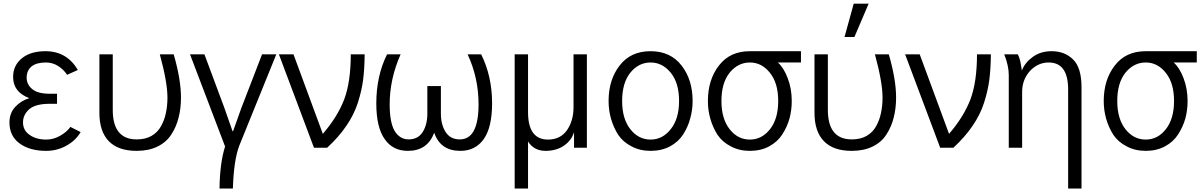

<svg xmlns="http://www.w3.org/2000/svg" viewBox="-20 -831 6756 1080"><path d="M33.2 -141.6Q33.2 -194.3 65.4 -229.5Q97.7 -264.6 143.6 -278.3Q143.6 -278.3 143.6 -279.3Q53.7 -313.5 53.7 -398.4Q53.7 -461.9 101.6 -502Q150.4 -543 236.3 -543Q355.5 -543 418 -437.5Q397.5 -428.7 357.4 -410.2Q337.9 -440.4 306.6 -460Q275.4 -479.5 238.3 -479.5Q184.6 -479.5 157.2 -457Q129.9 -433.6 129.9 -394.5Q129.9 -355.5 161.1 -330.1Q192.4 -303.7 258.8 -303.7Q272.5 -303.7 300.8 -303.7Q300.8 -290 300.8 -247.1Q290 -247.1 258.8 -247.1Q180.7 -247.1 144.5 -216.8Q109.4 -185.5 109.4 -142.6Q109.4 -97.7 146.5 -72.3Q183.6 -45.9 240.2 -45.9Q281.2 -45.9 318.4 -67.4Q356.4 -88.9 376 -117.2Q395.5 -107.4 433.6 -87.9Q405.3 -40 353.5 -11.7Q301.8 17.6 239.3 17.6Q147.5 17.6 89.8 -24.4Q33.2 -66.4 33.2 -141.6Z M539.1 -196.3Q539.1 -278.3 539.1 -525.4Q557.6 -525.4 614.3 -525.4Q614.3 -447.3 614.3 -212.9Q614.3 -46.9 749 -46.9Q797.9 -46.9 832 -66.4Q867.2 -86.9 885.7 -121.1Q905.3 -156.2 913.1 -195.3Q921.9 -235.4 921.9 -282.2Q921.9 -368.2 878.9 -525.4Q905.3 -525.4 957 -525.4Q998 -383.8 998 -282.2Q998 -220.7 984.4 -168.9Q971.7 -117.2 943.4 -74.2Q916 -31.2 866.2 -6.8Q816.4 17.6 749 17.6Q644.5 17.6 591.8 -37.1Q539.1 -91.8 539.1 -196.3Z M1048.8 -525.4Q1069.3 -525.4 1129.9 -525.4Q1158.2 -450.2 1241.2 -226.6Q1277.3 -123 1288.1 -92.8Q1289.1 -92.8 1291 -92.8Q1293.9 -101.6 1336.9 -221.7Q1376 -323.2 1454.1 -525.4Q1474.6 -525.4 1534.2 -525.4Q1481.4 -396.5 1325.2 -9.8Q1294.9 71.3 1290 229.5Q1264.6 229.5 1214.8 229.5Q1216.8 84 1246.1 -6.8Q1180.7 -179.7 1048.8 -525.4Z M1548.8 -525.4Q1569.3 -525.4 1630.9 -525.4Q1671.9 -413.1 1795.9 -78.1Q1877.9 -172.9 1916 -271.5Q1953.1 -370.1 1953.1 -525.4Q1979.5 -525.4 2031.2 -525.4Q2030.3 -442.4 2022.5 -381.8Q2014.6 -321.3 1993.2 -253.9Q1971.7 -186.5 1928.7 -124Q1886.7 -61.5 1820.3 0Q1795.9 0 1746.1 0Q1696.3 -130.9 1548.8 -525.4Z M2096.7 -249Q2096.7 -404.3 2157.2 -525.4Q2182.6 -525.4 2233.4 -525.4Q2171.9 -386.7 2171.9 -244.1Q2171.9 -141.6 2200.2 -93.8Q2229.5 -46.9 2278.3 -46.9Q2331.1 -46.9 2357.4 -87.9Q2383.8 -129.9 2383.8 -191.4Q2383.8 -243.2 2383.8 -346.7Q2402.3 -346.7 2460 -346.7Q2460 -307.6 2460 -191.4Q2460 -130.9 2486.3 -88.9Q2512.7 -46.9 2566.4 -46.9Q2671.9 -46.9 2671.9 -245.1Q2671.9 -392.6 2610.4 -525.4Q2635.7 -525.4 2686.5 -525.4Q2748 -402.3 2748 -250Q2748 -115.2 2701.2 -48.8Q2654.3 17.6 2569.3 17.6Q2458 17.6 2422.9 -83Q2422.9 -83 2421.9 -83Q2383.8 17.6 2274.4 17.6Q2189.5 17.6 2143.6 -48.8Q2096.7 -115.2 2096.7 -249Z M2875 229.5Q2875 41 2875 -525.4Q2893.6 -525.4 2950.2 -525.4Q2950.2 -444.3 2950.2 -200.2Q2950.2 -45.9 3062.5 -45.9Q3132.8 -45.9 3169.9 -99.6Q3206.1 -153.3 3206.1 -226.6Q3206.1 -326.2 3206.1 -525.4Q3224.6 -525.4 3281.2 -525.4Q3281.2 -393.6 3281.2 0Q3263.7 0 3209 0Q3209 -21.5 3209 -85Q3209 -85 3208 -85Q3194.3 -41 3152.3 -11.7Q3109.4 17.6 3048.8 17.6Q2983.4 17.6 2950.2 -35.2Q2950.2 52.7 2950.2 229.5Q2931.6 229.5 2875 229.5Z M3479.5 -262.7Q3479.5 -163.1 3525.4 -104.5Q3571.3 -45.9 3639.6 -45.9Q3707 -45.9 3752.9 -104.5Q3799.8 -163.1 3799.8 -262.7Q3799.8 -364.3 3752.9 -421.9Q3706.1 -479.5 3639.6 -479.5Q3572.3 -479.5 3525.4 -421.9Q3479.5 -364.3 3479.5 -262.7ZM3403.3 -262.7Q3403.3 -382.8 3465.8 -462.9Q3527.3 -543 3639.6 -543Q3751 -543 3813.5 -462.9Q3876 -382.8 3876 -262.7Q3876 -211.9 3862.3 -164.1Q3849.6 -116.2 3822.3 -74.2Q3795.9 -33.2 3749 -7.8Q3701.2 17.6 3639.6 17.6Q3579.1 17.6 3532.2 -7.8Q3484.4 -32.2 3457 -73.2Q3430.7 -115.2 3417 -163.1Q3403.3 -210.9 3403.3 -262.7Z M3961.9 -262.7Q3961.9 -382.8 4024.4 -462.9Q4085.9 -543 4198.2 -543Q4293.9 -543 4485.4 -543Q4485.4 -527.3 4485.4 -479.5Q4453.1 -479.5 4355.5 -479.5Q4388.7 -450.2 4411.1 -390.6Q4433.6 -332 4433.6 -262.7Q4433.6 -211.9 4420.9 -164.1Q4407.2 -116.2 4379.9 -74.2Q4353.5 -33.2 4306.6 -7.8Q4259.8 17.6 4198.2 17.6Q4137.7 17.6 4090.8 -7.8Q4043 -32.2 4015.6 -73.2Q3989.3 -115.2 3975.6 -163.1Q3961.9 -210.9 3961.9 -262.7ZM4038.1 -262.7Q4038.1 -163.1 4084 -104.5Q4129.9 -45.9 4198.2 -45.9Q4265.6 -45.9 4311.5 -104.5Q4357.4 -163.1 4357.4 -262.7Q4357.4 -364.3 4310.5 -421.9Q4264.6 -479.5 4198.2 -479.5Q4130.9 -479.5 4084 -421.9Q4038.1 -364.3 4038.1 -262.7Z M4561.5 -196.3Q4561.5 -278.3 4561.5 -525.4Q4580.1 -525.4 4636.7 -525.4Q4636.7 -447.3 4636.7 -212.9Q4636.7 -46.9 4771.5 -46.9Q4820.3 -46.9 4854.5 -66.4Q4889.6 -86.9 4908.2 -121.1Q4927.7 -156.2 4935.5 -195.3Q4944.3 -235.4 4944.3 -282.2Q4944.3 -368.2 4901.4 -525.4Q4927.7 -525.4 4979.5 -525.4Q5020.5 -383.8 5020.5 -282.2Q5020.5 -220.7 5006.8 -168.9Q4994.1 -117.2 4965.8 -74.2Q4938.5 -31.2 4888.7 -6.8Q4838.9 17.6 4771.5 17.6Q4667 17.6 4614.3 -37.1Q4561.5 -91.8 4561.5 -196.3ZM4730.5 -623Q4743.2 -669.9 4782.2 -810.5Q4802.7 -810.5 4866.2 -810.5Q4845.7 -763.7 4786.1 -623Q4772.5 -623 4730.5 -623Z M5071.3 -525.4Q5091.8 -525.4 5153.3 -525.4Q5194.3 -413.1 5318.4 -78.1Q5400.4 -172.9 5438.5 -271.5Q5475.6 -370.1 5475.6 -525.4Q5502 -525.4 5553.7 -525.4Q5552.7 -442.4 5544.9 -381.8Q5537.1 -321.3 5515.6 -253.9Q5494.1 -186.5 5451.2 -124Q5409.2 -61.5 5342.8 0Q5318.4 0 5268.6 0Q5218.8 -130.9 5071.3 -525.4Z M5628.9 -525.4Q5648.4 -525.4 5705.1 -525.4Q5712.9 -510.7 5718.8 -488.3Q5723.6 -465.8 5725.6 -450.2Q5726.6 -445.3 5727.5 -435.5Q5727.5 -435.5 5728.5 -435.5Q5745.1 -478.5 5789.1 -510.7Q5833 -543 5895.5 -543Q5968.8 -543 6015.6 -497.1Q6063.5 -451.2 6063.5 -339.8Q6063.5 -150.4 6063.5 229.5Q6044.9 229.5 5988.3 229.5Q5988.3 90.8 5988.3 -327.1Q5988.3 -479.5 5878.9 -479.5Q5818.4 -479.5 5773.4 -431.6Q5729.5 -382.8 5729.5 -313.5Q5729.5 -209 5729.5 0Q5710.9 0 5654.3 0Q5654.3 -102.5 5654.3 -409.2Q5654.3 -460.9 5628.9 -525.4Z M6188.5 -262.7Q6188.5 -382.8 6251 -462.9Q6312.5 -543 6424.8 -543Q6520.5 -543 6711.9 -543Q6711.9 -527.3 6711.9 -479.5Q6679.7 -479.5 6582 -479.5Q6615.2 -450.2 6637.7 -390.6Q6660.2 -332 6660.2 -262.7Q6660.2 -211.9 6647.5 -164.1Q6633.8 -116.2 6606.4 -74.2Q6580.1 -33.2 6533.2 -7.8Q6486.3 17.6 6424.8 17.6Q6364.3 17.6 6317.4 -7.8Q6269.5 -32.2 6242.2 -73.2Q6215.8 -115.2 6202.1 -163.1Q6188.5 -210.9 6188.5 -262.7ZM6264.6 -262.7Q6264.6 -163.1 6310.5 -104.5Q6356.4 -45.9 6424.8 -45.9Q6492.2 -45.9 6538.1 -104.5Q6584 -163.1 6584 -262.7Q6584 -364.3 6537.1 -421.9Q6491.2 -479.5 6424.8 -479.5Q6357.4 -479.5 6310.5 -421.9Q6264.6 -364.3 6264.6 -262.7Z"/></svg>

Font: Gothic A1
Style: Regular
Weight: 400
Designer: HanYang I&C Co.,Ltd.
Version: Version 2.50